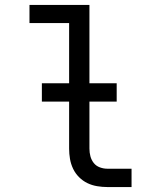

<svg xmlns="http://www.w3.org/2000/svg" viewBox="-20 -755 640 775"><path d="M413 0Q393 0 372 -3.5Q351 -7 332.5 -16Q314 -25 299 -40Q284 -55 275 -74Q266 -93 262.5 -113.5Q259 -134 259 -155V-662H99V-735H341V-155Q341 -139 345 -124Q349 -109 358.5 -97Q368 -85 383 -79.5Q398 -74 413 -74H511V0ZM149 -345V-419H451V-345Z"/></svg>

Font: Iosevka SS04 Extended
Style: Regular
Weight: 400
Width: 7
Monospace: yes
Designer: Belleve Invis
Foundry: Belleve Invis
Version: Version 19.0.0; ttfautohint (v1.8.4)